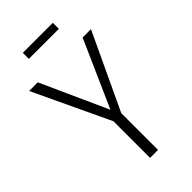

<svg xmlns="http://www.w3.org/2000/svg" viewBox="-258 -918 990 990"><g transform="rotate(-45 236.5 -423.5)"><path d="M266 -268V0H208V-267L11 -685H74L239 -320L401 -685H462ZM127 -803V-847H346V-803Z"/></g></svg>

Font: Fira Sans Condensed Light
Style: Regular
Weight: 300
Width: 3
Designer: bBox Type GmbH & Carrois Corporate GbR & Edenspiekermann AG
Foundry: bBox Type GmbH & Carrois Corporate GbR & Edenspiekermann AG
Version: Version 4.301